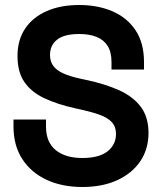

<svg xmlns="http://www.w3.org/2000/svg" viewBox="-20 -734 646 768"><path d="M309 14Q228 14 166 -15Q104 -44 69 -98Q34 -152 34 -228V-256H164V-228Q164 -165 203 -133.5Q242 -102 309 -102Q377 -102 410.5 -129Q444 -156 444 -198Q444 -227 427.5 -245Q411 -263 379.5 -274.5Q348 -286 303 -296L280 -301Q208 -317 156.5 -341.5Q105 -366 77.5 -406Q50 -446 50 -510Q50 -574 80.5 -619.5Q111 -665 166.5 -689.5Q222 -714 297 -714Q372 -714 430.5 -688.5Q489 -663 522.5 -612.5Q556 -562 556 -486V-456H426V-486Q426 -526 410.5 -550.5Q395 -575 366 -586.5Q337 -598 297 -598Q237 -598 208.5 -575.5Q180 -553 180 -514Q180 -488 193.5 -470Q207 -452 234 -440Q261 -428 303 -419L326 -414Q401 -398 456.5 -373Q512 -348 543 -307Q574 -266 574 -202Q574 -138 541.5 -89.5Q509 -41 449.5 -13.5Q390 14 309 14Z"/></svg>

Font: Space Grotesk
Style: Bold
Weight: 700
Designer: Florian Karsten
Foundry: Florian Karsten
Version: Version 2.000